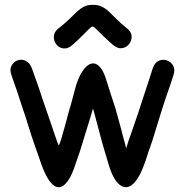

<svg xmlns="http://www.w3.org/2000/svg" viewBox="-20 -756 765 795"><path d="M112 -473Q103 -497 86 -504.5Q69 -512 52.5 -506Q36 -500 27.5 -483.5Q19 -467 28 -443Q39 -412 50 -380Q61 -348 71 -316Q84 -279 97.5 -234.5Q111 -190 126 -148Q131 -135 134 -125.5Q137 -116 141.5 -104Q146 -92 153 -71Q166 -36 180 -14Q194 8 208.5 15.5Q223 23 237.5 15.5Q252 8 266 -14.5Q280 -37 292 -75Q299 -95 303 -106.5Q307 -118 310 -126.5Q313 -135 316 -146Q324 -172 334 -204.5Q344 -237 356 -276Q368 -315 380 -358Q385 -374 394 -378.5Q403 -383 412 -384.5Q421 -386 424.5 -393.5Q428 -401 421 -422Q410 -459 396 -476Q382 -493 367 -493.5Q352 -494 337.5 -480.5Q323 -467 311 -443Q299 -419 291 -388Q287 -372 292 -375Q297 -378 306.5 -387Q316 -396 325.5 -399Q335 -402 340 -387Q356 -340 369 -293Q382 -246 392 -207Q402 -168 409 -145Q413 -132 415.5 -123Q418 -114 421.5 -103Q425 -92 430 -74Q439 -44 450 -23.5Q461 -3 473.5 7.5Q486 18 499 19Q512 20 525 10.5Q538 1 550.5 -18.5Q563 -38 574 -67Q580 -82 583.5 -92.5Q587 -103 589.5 -111Q592 -119 594.5 -127Q597 -135 601 -145Q611 -173 619.5 -201.5Q628 -230 637 -258.5Q646 -287 655 -316Q663 -342 675.5 -377Q688 -412 698 -444Q706 -468 697 -484Q688 -500 671 -506Q654 -512 637 -504Q620 -496 612 -472Q602 -441 591 -406.5Q580 -372 571 -346Q562 -317 553.5 -292Q545 -267 536.5 -242.5Q528 -218 519 -192Q516 -184 514 -178Q512 -172 510.5 -167.5Q509 -163 508 -159.5Q507 -156 506 -153Q505 -150 504 -148Q503 -145 502.5 -142Q502 -139 502 -138Q502 -137 502.5 -136.5Q503 -136 503 -137Q503 -138 502.5 -141Q502 -144 501 -148Q500 -151 499.5 -153.5Q499 -156 498 -160Q497 -164 495.5 -169Q494 -174 492 -181Q488 -198 481 -223.5Q474 -249 466 -278.5Q458 -308 449 -335Q446 -344 443.5 -351.5Q441 -359 438 -368.5Q435 -378 431 -390.5Q427 -403 421 -422Q410 -459 396 -476Q382 -493 367 -493.5Q352 -494 337.5 -480.5Q323 -467 311 -443Q299 -419 291 -388Q285 -366 281 -350.5Q277 -335 274 -324.5Q271 -314 268.5 -306Q266 -298 264 -291Q259 -271 255 -256.5Q251 -242 247.5 -229.5Q244 -217 239 -200Q238 -195 236.5 -190Q235 -185 233.5 -180.5Q232 -176 231 -172.5Q230 -169 229 -167Q227 -162 226 -159Q225 -156 224 -155Q223 -154 222.5 -155Q222 -156 221 -159Q220 -162 218 -166Q217 -168 216 -171Q215 -174 214 -177.5Q213 -181 211 -186Q209 -191 207 -197Q202 -213 193 -238.5Q184 -264 174.5 -292.5Q165 -321 156 -346Q146 -378 134.5 -410Q123 -442 112 -473ZM224 -640Q204 -625 203 -606Q202 -587 213 -572.5Q224 -558 242.5 -555.5Q261 -553 280 -570Q305 -592 322 -609.5Q339 -627 349.5 -637Q360 -647 364 -646Q368 -646 378.5 -635.5Q389 -625 406.5 -608Q424 -591 448 -570Q467 -554 485 -556.5Q503 -559 514.5 -573.5Q526 -588 525 -606.5Q524 -625 504 -640Q479 -660 462 -677.5Q445 -695 431 -708Q417 -721 401.5 -728.5Q386 -736 364 -736Q343 -736 328 -728.5Q313 -721 299 -708Q285 -695 267.5 -677.5Q250 -660 224 -640Z"/></svg>

Font: Tilt Neon
Style: Regular
Weight: 400
Designer: Andy Clymer
Foundry: Andy Clymer
Version: Version 1.000